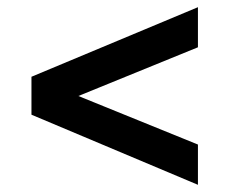

<svg xmlns="http://www.w3.org/2000/svg" viewBox="-20 -542 640 534"><path d="M67.5 -223V-328.5L530.5 -522V-410.5L198 -275L530.5 -140V-28Z"/></svg>

Font: JuliaMono Medium
Style: Regular
Weight: 500
Monospace: yes
Designer: cormullion
Foundry: corm
Version: Version 0.054; ttfautohint (v1.8.4)